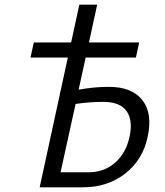

<svg xmlns="http://www.w3.org/2000/svg" viewBox="-20 -798 701 818"><path d="M444 -428Q542 -428 586.5 -371.5Q631 -315 609 -215Q589 -118 514 -59Q439 0 333 0H149L269 -553H110L124 -617H283L318 -778H394L359 -617H573L559 -553H345L315 -416Q381 -428 444 -428ZM420 -364Q360 -364 302 -355L238 -64H357Q424 -64 470.5 -105Q517 -146 532 -216Q547 -286 519 -325Q491 -364 420 -364Z"/></svg>

Font: EauTestInfant Medium
Style: Italic
Weight: 500
Italic angle: -12°
Designer: Christian Thalmann (Catharsis Fonts)
Version: Version 0.001;PS 000.001;hotconv 1.0.88;makeotf.lib2.5.64775